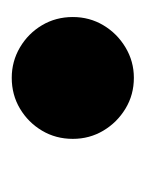

<svg xmlns="http://www.w3.org/2000/svg" viewBox="19 -600 248 327"><g transform="rotate(-90 143.5 -436.0)"><path d="M71 -436.5Q71 -408 85 -384.5Q99 -361 122.5 -346.8Q146 -332.5 175 -332.5Q203 -332.5 226.8 -346.8Q250.5 -361 264.5 -384.5Q278.5 -408 278.5 -436.5Q278.5 -465.5 264.5 -489Q250.5 -512.5 226.8 -526.5Q203 -540.5 175 -540.5Q146 -540.5 122.5 -526.5Q99 -512.5 85 -489Q71 -465.5 71 -436.5Z"/></g></svg>

Font: Besley ExtraBold
Style: Italic
Weight: 800
Italic angle: -13°
Designer: Owen Earl
Foundry: indestructible type*
Version: Version 2.001